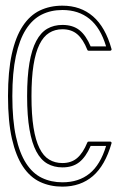

<svg xmlns="http://www.w3.org/2000/svg" viewBox="-20 -661 425 691"><path d="M204.6 -640.6Q270 -640.6 314.7 -602.1Q359.4 -563.5 381.3 -484.9Q382.3 -482.4 380.6 -480.5Q378.9 -478.5 376.5 -478.5H298.8Q295.4 -478.5 294.4 -481.4Q279.3 -519.5 258.3 -537.6Q237.3 -555.7 204.6 -555.7Q177.7 -555.7 157 -542.7Q136.2 -529.8 122.1 -501.2Q107.9 -472.7 100.6 -426.8Q93.3 -380.9 93.3 -314.9Q93.3 -248 100.6 -202.1Q107.9 -156.2 122.1 -127.7Q136.2 -99.1 157 -86.7Q177.7 -74.2 204.6 -74.2Q236.8 -74.2 257.8 -92.3Q278.8 -110.4 294.4 -148.4Q295.4 -151.4 298.8 -151.4H376.5Q378.9 -151.4 380.6 -149.4Q382.3 -147.5 381.3 -145Q358.4 -65.4 314.2 -27.3Q270 10.7 204.6 10.7Q160.6 10.7 124.5 -6.1Q88.4 -22.9 62.7 -61.3Q37.1 -99.6 22.9 -161.9Q8.8 -224.1 8.8 -314.9Q8.8 -404.3 22.5 -466.3Q36.1 -528.3 61.8 -567.1Q87.4 -606 123.5 -623.3Q159.7 -640.6 204.6 -640.6ZM204.6 -625Q163.1 -625 129.9 -608.4Q96.7 -591.8 73.2 -554.9Q49.8 -518.1 37.1 -459Q24.4 -399.9 24.4 -314.9Q24.4 -228.5 37.4 -169.2Q50.3 -109.9 74 -73.2Q97.7 -36.6 130.9 -20.8Q164.1 -4.9 204.6 -4.9Q263.2 -4.9 302.2 -36.4Q341.3 -67.9 361.8 -135.7H306.2Q289.1 -96.2 265.4 -77.4Q241.7 -58.6 204.6 -58.6Q174.3 -58.6 150.6 -72Q127 -85.4 110.8 -115.7Q94.7 -146 86.2 -194.8Q77.6 -243.7 77.6 -314.9Q77.6 -385.3 85.9 -434.1Q94.2 -482.9 110.4 -513.4Q126.5 -543.9 150.1 -557.6Q173.8 -571.3 204.6 -571.3Q242.2 -571.3 265.9 -552.5Q289.6 -533.7 306.2 -494.1H361.8Q341.8 -561 302.2 -593Q262.7 -625 204.6 -625Z"/></svg>

Font: Fibel Sued Kontur LRS
Style: Regular
Weight: 400
Designer: Peter Wiegel
Foundry: Peter Wiegel
Version: Version 000.000